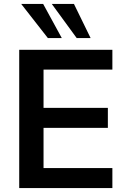

<svg xmlns="http://www.w3.org/2000/svg" viewBox="-20 -959 635 979"><path d="M78 0V-705H553V-604H202V-409H530V-307H202V-102H553V0ZM371 -765 244 -939H357L442 -765ZM224 -765 88 -939H200L295 -765Z"/></svg>

Font: Mulish ExtraLight
Style: Bold
Weight: 700
Version: Version 3.603